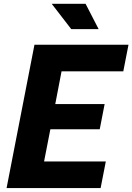

<svg xmlns="http://www.w3.org/2000/svg" viewBox="-20 -958 674 978"><path d="M13.5 0H492.5L519 -135.5H204.5L236.5 -299.5H488L513 -428H261.5L293.5 -594.5H608L634.5 -730H155.5ZM482.5 -809.5 416 -938.5H243.5L343 -809.5Z"/></svg>

Font: Monaspace Neon ExtraBold
Style: Italic
Weight: 800
Italic angle: -11°
Designer: Riley Cran & the Lettermatic Team
Foundry: Lettermatic
Version: Version 1.200 (Monaspace Neon)